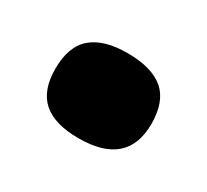

<svg xmlns="http://www.w3.org/2000/svg" viewBox="-50 -208 314 291"><g transform="rotate(30 107.0 -62.5)"><path d="M106 12Q64 12 43.5 -6Q23 -24 23 -62Q23 -101 44 -119Q65 -137 106 -137Q149 -137 170 -119Q191 -101 191 -62Q191 12 106 12Z"/></g></svg>

Font: Bricolage Grotesque 17pt SemiBold
Style: Regular
Weight: 600
Version: Version 1.001;gftools[0.9.33.dev8+g029e19f]